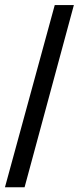

<svg xmlns="http://www.w3.org/2000/svg" viewBox="-20 -745 318 774"><path d="M0 9.8H79.1L277.8 -724.6H200.7Z"/></svg>

Font: Arimo
Style: Regular
Weight: 400
Designer: Steve Matteson
Foundry: Monotype Imaging Inc.
Version: Version 1.32